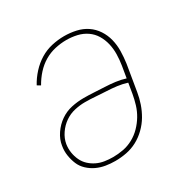

<svg xmlns="http://www.w3.org/2000/svg" viewBox="-128 -644 756 769"><g transform="rotate(-30 250.0 -260.0)"><path d="M193 8Q171 8 149.5 4.5Q128 1 108.5 -8Q89 -17 73 -32Q57 -47 49 -66Q41 -85 37.5 -107Q34 -129 38 -152Q42 -179 59 -204Q76 -229 100 -245.5Q124 -262 152 -268Q180 -274 208 -274Q232 -274 256 -272.5Q280 -271 304 -270Q328 -269 351.5 -266Q375 -263 397 -256L406 -310Q410 -335 410.5 -360Q411 -385 405.5 -408.5Q400 -432 388 -452Q376 -472 356.5 -485.5Q337 -499 313 -504.5Q289 -510 264 -510Q238 -510 211.5 -504Q185 -498 161.5 -484Q138 -470 119 -449Q100 -428 86 -403L71 -412Q85 -438 106 -461Q127 -484 152.5 -499.5Q178 -515 207 -521.5Q236 -528 264 -528Q292 -528 319 -522Q346 -516 367.5 -501.5Q389 -487 403.5 -465Q418 -443 424.5 -417Q431 -391 430.5 -363Q430 -335 426 -307L406 -187Q402 -162 393.5 -137Q385 -112 371.5 -89Q358 -66 338 -46.5Q318 -27 294.5 -14.5Q271 -2 245 3Q219 8 193 8ZM193 -10Q216 -10 240 -14.5Q264 -19 286 -31Q308 -43 325.5 -61Q343 -79 355.5 -100Q368 -121 375 -144Q382 -167 386 -190L394 -238Q372 -245 348.5 -248Q325 -251 301 -252Q277 -253 253 -255Q229 -257 204 -257Q181 -257 156.5 -251.5Q132 -246 111 -231.5Q90 -217 75 -195Q60 -173 56 -149Q53 -129 56 -110Q59 -91 67 -74Q75 -57 88.5 -44.5Q102 -32 118.5 -24Q135 -16 154 -13Q173 -10 193 -10Z"/></g></svg>

Font: Iosevka Curly Slab Thin
Style: Italic
Weight: 100
Italic angle: -9°
Monospace: yes
Designer: Belleve Invis
Foundry: Belleve Invis
Version: Version 22.1.2; ttfautohint (v1.8.4)